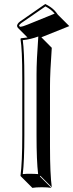

<svg xmlns="http://www.w3.org/2000/svg" viewBox="-20 -867 362 947"><path d="M203.1 -847.2Q230.5 -834 248 -816.4Q258.3 -805.7 265.1 -794.9L321.8 -738.3L184.1 -683.1L235.4 -631.3Q226.6 -509.3 226.6 -443.4V-143.6Q226.6 -8.8 235.4 56.6L179.2 0L176.8 2.9L233.4 59.6Q215.3 56.6 186.5 56.6Q157.7 56.6 139.6 59.6L83 2.9L81.1 0Q89.8 -64.9 89.8 -200.2V-481.9Q89.8 -625 81.1 -674.8L83 -678.2Q101.6 -679.7 115.7 -682.1L68.4 -729.5Q64.5 -734.4 64 -740.2Q65.9 -751.5 79.1 -761.2ZM100.1 -200.2Q100.1 -72.3 92.3 -8.3Q111.8 -10.3 129.9 -9.8Q148.9 -9.8 168 -8.3Q160.2 -73.7 160.2 -200.2V-500Q160.2 -568.4 168.9 -687Q131.3 -672.9 92.3 -668.9Q100.1 -615.2 100.1 -481.9ZM204.1 -835.4 84.5 -752.9Q73.7 -744.6 74.2 -740.2Q76.2 -736.3 79.1 -734.9Q92.3 -735.4 117.2 -746.1L249.5 -799.8Q232.4 -820.8 204.1 -835.4Z"/></svg>

Font: Linux Biolinum Shadow O
Style: Regular
Weight: 400
Designer: Philipp H. Poll
Foundry: Philipp H. Poll
Version: Version 1.0.4